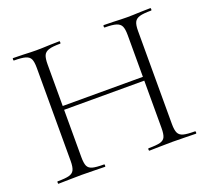

<svg xmlns="http://www.w3.org/2000/svg" viewBox="-110 -761 977 898"><g transform="rotate(-20 379.0 -312.5)"><path d="M720 0Q689 0 672 -1L605 -2L536 -1Q519 0 489 0Q486 0 486 -6Q486 -12 489 -12Q529 -12 547 -17Q565 -22 571.5 -36Q578 -50 578 -81V-316H179V-81Q179 -50 185.5 -36Q192 -22 210 -17Q228 -12 268 -12Q270 -12 270 -6Q270 0 268 0Q238 0 220 -1L152 -2L86 -1Q68 0 36 0Q34 0 34 -6Q34 -12 36 -12Q75 -12 93.5 -17Q112 -22 119 -36.5Q126 -51 126 -81V-544Q126 -574 119.5 -588Q113 -602 94.5 -607.5Q76 -613 37 -613Q35 -613 35 -619Q35 -625 37 -625L86 -624Q128 -622 152 -622Q179 -622 221 -624L268 -625Q270 -625 270 -619Q270 -613 268 -613Q229 -613 210.5 -607Q192 -601 185.5 -586.5Q179 -572 179 -542V-335H578V-542Q578 -572 571.5 -586.5Q565 -601 546.5 -607Q528 -613 489 -613Q486 -613 486 -619Q486 -625 489 -625L536 -624Q578 -622 605 -622Q630 -622 672 -624L720 -625Q723 -625 723 -619Q723 -613 720 -613Q681 -613 662.5 -607.5Q644 -602 637 -588Q630 -574 630 -544V-81Q630 -51 637 -36.5Q644 -22 662.5 -17Q681 -12 720 -12Q723 -12 723 -6Q723 0 720 0Z"/></g></svg>

Font: Cormorant Garamond Light
Style: Regular
Weight: 300
Designer: Christian Thalmann (Catharsis Fonts)
Version: Version 3.000